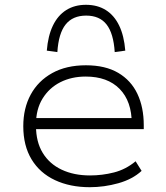

<svg xmlns="http://www.w3.org/2000/svg" viewBox="-20 -772 693 800"><path d="M354 8Q272 8 209 -21.5Q146 -51 111.5 -108Q77 -165 77 -246Q77 -321 108 -378Q139 -435 197.5 -467.5Q256 -500 338 -500Q419 -500 472.5 -468.5Q526 -437 552.5 -381Q579 -325 579 -250V-234H110V-280H555L529 -257Q529 -350 478.5 -401.5Q428 -453 337 -453Q278 -453 231.5 -429.5Q185 -406 157.5 -361.5Q130 -317 130 -255V-247Q130 -181 158 -135Q186 -89 237 -65Q288 -41 355 -41Q406 -41 455 -53.5Q504 -66 545 -100L570 -60Q532 -25 473 -8.5Q414 8 354 8ZM219 -555 175 -561Q180 -623 200.5 -665.5Q221 -708 256 -730Q291 -752 338 -752Q386 -752 421 -730Q456 -708 476.5 -665.5Q497 -623 502 -561L458 -555Q453 -633 424 -670Q395 -707 339 -707Q283 -707 253.5 -670Q224 -633 219 -555Z"/></svg>

Font: Nunito Sans 7pt SemiExpanded ExtraLight
Style: Regular
Weight: 250
Width: 6
Designer: Vernon Adams
Foundry: Vernon Adams
Version: Version 3.101;gftools[0.9.27]